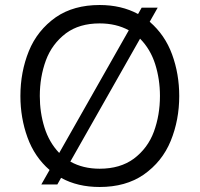

<svg xmlns="http://www.w3.org/2000/svg" viewBox="-20 -737 798 767"><path d="M378 10Q290 10 224 -26.5L209 0H145L178 -58Q118 -110 89.8 -188Q61.5 -266 61.5 -353.5Q61.5 -449.5 95.2 -532.8Q129 -616 203.5 -668.5Q274.5 -717 378 -717Q465 -717 531.5 -681L546 -706.5H610L578 -650Q639 -597.5 667.5 -519.5Q696 -441.5 696 -353.5Q696 -257.5 662 -174.2Q628 -91 553.5 -39Q482 10 378 10ZM216.5 -126 494.5 -616Q444 -643.5 378 -643.5Q297 -643.5 243.5 -604Q187.5 -561.5 163.2 -495.5Q139 -429.5 139 -353.5Q139 -288 157.5 -228.2Q176 -168.5 216.5 -126ZM378 -63Q460 -63 514.5 -103Q570.5 -145 594.8 -211.2Q619 -277.5 619 -353.5Q619 -420.5 600 -480.5Q581 -540.5 539.5 -582.5L261 -91.5Q311.5 -63 378 -63Z"/></svg>

Font: Acari Sans
Style: Regular
Weight: 400
Designer: Alfredo Marco Pradil and Stefan Peev (font) & Cristiano Sobral (main changes)
Foundry: Alfredo Marco Pradil and Stefan Peev (font) & Cristiano Sobral (main changes)
Version: Version 1.063; ttfautohint (v1.8.3)